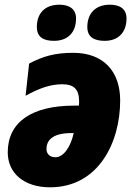

<svg xmlns="http://www.w3.org/2000/svg" viewBox="-20 -788 562 818"><path d="M426 -614C486 -614 519 -652 519 -709C519 -753 487 -768 448 -768C387 -768 352 -731 352 -673C352 -630 381 -614 426 -614ZM210 -614C271 -614 304 -652 304 -709C304 -753 271 -768 233 -768C171 -768 137 -731 137 -673C137 -630 165 -614 210 -614ZM193 10C401 10 492 -183 492 -360C492 -486 419 -563 292 -563C214 -563 162 -548 104 -517L89 -380C149 -413 195 -429 246 -429C293 -429 317 -409 317 -357C317 -351 317 -345 316 -338H296C114 -338 13 -267 13 -139C13 -49 84 10 193 10ZM216 -118C192 -118 178 -133 178 -153C178 -188 201 -221 284 -221H294C281 -162 251 -118 216 -118Z"/></svg>

Font: Noto Sans UI SemiCondensed Black
Style: Italic
Weight: 900
Width: 4
Italic angle: -372°
Designer: Monotype Design Team
Foundry: Monotype Imaging Inc.
Version: Version 1.901